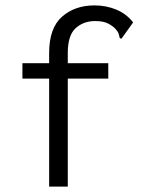

<svg xmlns="http://www.w3.org/2000/svg" viewBox="-20 -691 540 711"><path d="M162 -400H63V-457H162V-495Q162 -587 209.5 -629Q257 -671 330 -671Q373 -671 410.5 -655.5Q448 -640 473 -608L435 -555L429 -547L423 -551Q422 -559 419 -567Q416 -575 405 -587Q389 -601 373 -607Q357 -613 332 -613Q289 -613 260 -586.5Q231 -560 231 -495V-457H381V-400H231V0H162Z"/></svg>

Font: Ligconsolata
Style: Regular
Weight: 400
Monospace: yes
Designer: Raph Levien, Cyreal, Brenton Simpson
Foundry: Raph Levien, Cyreal, Google
Version: Version 3.001; ttfautohint (v1.8.2.53-6de2)